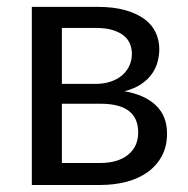

<svg xmlns="http://www.w3.org/2000/svg" viewBox="-20 -526 536 546"><path d="M256 -506.5Q303 -506.5 336.5 -497Q370 -487.5 391.5 -471.2Q413 -455 423 -433Q433 -411 433 -386Q433 -369.5 428.5 -351.5Q424 -333.5 412.8 -317Q401.5 -300.5 382.2 -287.2Q363 -274 334 -266.5Q392 -256.5 423.5 -226.2Q455 -196 455 -146.5Q455 -109.5 440.2 -82.2Q425.5 -55 399.8 -36.5Q374 -18 339.5 -9Q305 0 265.5 0H70.5V-506.5ZM156 -446.5V-287.5H253.5Q275.5 -287.5 294.2 -293.8Q313 -300 326.5 -311.2Q340 -322.5 347.5 -338.2Q355 -354 355 -373Q355 -387 350 -400.2Q345 -413.5 333 -423.8Q321 -434 301.5 -440.2Q282 -446.5 253.5 -446.5ZM265 -62.5Q315 -62.5 344 -85.8Q373 -109 373 -149.5Q373 -167.5 367.5 -182.2Q362 -197 349.5 -208Q337 -219 316.2 -225Q295.5 -231 265.5 -231H156V-62.5Z"/></svg>

Font: Lato
Style: Regular
Weight: 400
Designer: Lukasz Dziedzic with Adam Twardoch and Botio Nikoltchev
Foundry: tyPoland Lukasz Dziedzic
Version: Version 2.010; 2014-09-01; http://www.latofonts.com/; ttfaut